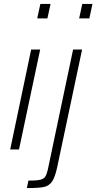

<svg xmlns="http://www.w3.org/2000/svg" viewBox="-20 -763 492 980"><path d="M170 -669 186 -743H238L222 -669ZM32 0 139 -510H185L77 0ZM384 -669 400 -743H452L436 -669ZM224 103 353 -510H399L272 90Q261 142 245.5 164Q230 186 203.5 191.5Q177 197 117 197L125 159Q165 159 183.5 155Q202 151 210 140Q218 129 224 103Z"/></svg>

Font: Saira Semi Condensed ExtraLight
Style: Italic
Weight: 200
Width: 4
Italic angle: -12°
Designer: Hector Gatti with collaboration of the Omnibus-Type team
Foundry: Omnibus-Type
Version: Version 1.001; ttfautohint (v1.8)